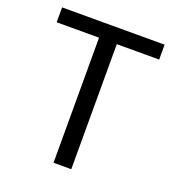

<svg xmlns="http://www.w3.org/2000/svg" viewBox="-133 -839 865 945"><g transform="rotate(20 299.5 -366.5)"><path d="M253 0H346V-655H568V-733H31V-655H253Z"/></g></svg>

Font: Noto Sans CJK JP Regular
Style: Regular
Weight: 400
Designer: Ryoko NISHIZUKA (kana & ideographs); Paul D. Hunt (Latin, Greek & Cyrillic); Wenlong ZHANG (bopomofo); Sandoll Communica
Foundry: Adobe Systems Incorporated
Version: Version 1.001;PS 1.001;hotconv 1.0.78;makeotf.lib2.5.61930